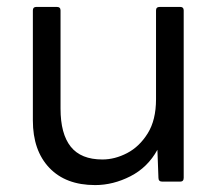

<svg xmlns="http://www.w3.org/2000/svg" viewBox="-20 -525 629 555"><path d="M255 10Q170 10 122.5 -40Q75 -90 75 -177V-495Q75 -505 85 -505H144Q155 -505 155 -495V-211Q155 -138 184.5 -101Q214 -64 276 -64Q312 -64 347.5 -82.5Q383 -101 407 -139.5Q431 -178 431 -238V-495Q431 -505 442 -505H501Q511 -505 511 -495V-11Q511 0 501 0H449Q438 0 438 -11L435 -92Q407 -41 357 -15.5Q307 10 255 10Z"/></svg>

Font: LINE Seed Sans App
Style: Regular
Weight: 400
Designer: LINE VX Design & Dalton Maag Ltd & Sandoll Inc
Foundry: Dalton Maag Ltd
Version: Version 1.003